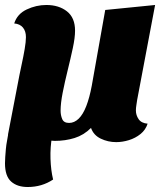

<svg xmlns="http://www.w3.org/2000/svg" viewBox="-20 -550 657 770"><path d="M446 20Q413 20 384 6Q355 -8 345 -37Q316 -8 279 3.5Q242 15 200 15Q183 15 162.5 10.5Q142 6 133 0L12 -10L58 -249Q61 -265 67.5 -294.5Q74 -324 79 -353.5Q84 -383 84 -401Q84 -425 72 -439.5Q60 -454 37 -456Q49 -494 87 -512Q125 -530 166 -530Q216 -530 248.5 -504.5Q281 -479 281 -427Q281 -399 272 -357Q263 -315 251.5 -268.5Q240 -222 231.5 -179Q223 -136 223 -106Q223 -88 229.5 -72.5Q236 -57 257 -57Q278 -57 295.5 -74Q313 -91 326 -124.5Q339 -158 348 -206L402 -510L602 -530L530 -149Q529 -141 527 -129Q525 -117 525 -107Q525 -88 536 -72Q547 -56 572 -54Q564 -29 543.5 -12.5Q523 4 497 12Q471 20 446 20ZM91 200Q49 200 24.5 178Q0 156 0 105Q0 94 1 79.5Q2 65 3.5 48Q5 31 8.5 13Q12 -5 15 -24L189 -4Q181 40 182.5 86.5Q184 133 193 170Q148 200 91 200Z"/></svg>

Font: Sansita Swashed Light ExtraBold
Style: Regular
Weight: 800
Version: Version 1.003